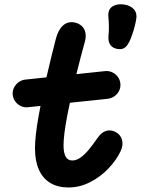

<svg xmlns="http://www.w3.org/2000/svg" viewBox="-20 -842 660 877"><path d="M139.8 -164.1Q139.8 -217.5 155.2 -305.8Q170.6 -394.2 191.8 -486.8Q212.9 -579.3 235.2 -664.8Q245.8 -705.9 268.1 -725.8Q290.4 -745.8 322.4 -738.9Q340.4 -734.9 353.2 -723.4Q365.9 -711.9 370.1 -692.8Q374.2 -673.7 366.8 -648.3Q349.5 -586.9 327.1 -496.1Q304.7 -405.2 287.5 -315.4Q270.2 -225.5 270.2 -177.7Q270.2 -145.1 279.7 -127Q289.2 -109 310.6 -109Q329.2 -109 348.5 -122.8Q367.7 -136.7 385.1 -157.8Q402.5 -178.9 423.8 -209.5L425.2 -211.5Q442.8 -236.9 463.8 -243.8Q484.8 -250.6 506.8 -239.6Q531.2 -227.3 537.5 -202.8Q543.7 -178.2 530.7 -151Q511.2 -110.1 475 -72Q438.9 -34 391.3 -9.8Q343.7 14.3 292.8 14.3Q243.8 14.3 209.3 -6.6Q174.9 -27.5 157.4 -67.6Q139.8 -107.7 139.8 -164.1ZM38.1 -409.1Q36.3 -425.8 43.7 -441.1Q51.1 -456.4 64.9 -466.5Q78.7 -476.6 95.5 -478.4L459.4 -517.2Q476.7 -519 492.2 -512Q507.7 -505.1 517.8 -491.4Q528 -477.7 529.8 -460.8Q531.7 -443.6 524.4 -428.1Q517.1 -412.7 503 -402.6Q489 -392.6 471.2 -390.8L107.9 -352.2Q90.8 -350.3 75.5 -357.4Q60.1 -364.5 50 -378.2Q39.9 -391.8 38.1 -409.1ZM475.6 -678.2Q477.7 -696.8 477.4 -720.8Q477.2 -744.7 475.1 -764.7Q471.9 -798.3 493.3 -812.2Q514.7 -826.2 547.8 -821.2Q578.4 -816.2 593.1 -797.8Q607.8 -779.5 601.6 -750.4Q597.4 -727.7 590.9 -705.7Q584.4 -683.8 575.2 -661.1Q564.6 -636.3 551.8 -625.6Q539.1 -614.9 517.2 -618.2Q493.8 -622 483.5 -637.8Q473.2 -653.6 475.6 -678.2Z"/></svg>

Font: Monaspace Radon Var
Style: Regular
Weight: 400
Designer: Riley Cran and the Lettermatic Team
Version: Version 1.000 (Monaspace Radon Var)